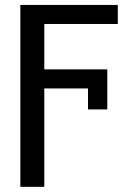

<svg xmlns="http://www.w3.org/2000/svg" viewBox="-20 -550 551 768"><path d="M157.2 197.3H61.5V-530.3H157.2ZM409.2 -196.3H135.7V-272.5H409.2ZM451.2 -454.1H135.7V-530.3H451.2ZM332 -112.3V-272.5H409.2V-112.3Z"/></svg>

Font: Pretendard GOV Variable
Style: Regular
Weight: 400
Designer: Base glyphs from Inter by Rasmus Andersson; Hangul glyphs from Noto Sans CJK(Source Han Sans) by Jang Soo-young and Kang
Foundry: Kil Hyung-jin
Version: Version 1.307;Glyphs 3.2 (3192)